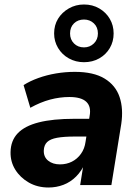

<svg xmlns="http://www.w3.org/2000/svg" viewBox="-20 -824 615 855"><path d="M196 11Q147 11 108.5 -11Q70 -33 48 -68.5Q26 -104 27 -147Q28 -198 59 -230.5Q90 -263 152.5 -279Q215 -295 312 -295H390L378 -216H314Q265 -216 234.5 -210.5Q204 -205 190 -191.5Q176 -178 175 -154Q174 -125 194.5 -108.5Q215 -92 247 -92Q276 -92 300 -104Q324 -116 340.5 -139Q357 -162 361 -193L379 -307Q387 -349 364.5 -370.5Q342 -392 289 -392Q246 -392 203 -380.5Q160 -369 115 -344L85 -445Q113 -463 150.5 -476.5Q188 -490 229.5 -497Q271 -504 313 -504Q397 -504 446 -474Q495 -444 512.5 -392Q530 -340 520 -272L476 0H337L353 -100H360Q344 -63 319 -38Q294 -13 262.5 -1Q231 11 196 11ZM354 -547Q317 -547 286.5 -564Q256 -581 238.5 -610.5Q221 -640 221 -675Q221 -712 238.5 -740.5Q256 -769 286.5 -786.5Q317 -804 354 -804Q392 -804 422 -786.5Q452 -769 469 -740Q486 -711 486 -675Q486 -639 469 -610Q452 -581 422 -564Q392 -547 354 -547ZM354 -613Q380 -613 398 -630.5Q416 -648 416 -675Q416 -703 398 -720Q380 -737 354 -737Q327 -737 309.5 -720Q292 -703 292 -675Q292 -648 309.5 -630.5Q327 -613 354 -613Z"/></svg>

Font: Nunito Sans 11pt ExtraBold
Style: Italic
Weight: 800
Italic angle: -9°
Version: Version 3.101;gftools[0.9.27]